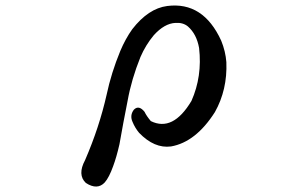

<svg xmlns="http://www.w3.org/2000/svg" viewBox="-20 -495 1040 704"><path d="M593 -473Q725 -490 791 -346Q807 -307 810 -267Q814 -166 768 -84Q698 26 607 42Q546 50 490 -8Q475 -26 466 -48Q455 -72 471 -93Q489 -111 510 -85Q517 -70 533 -51Q614 -11 682 -125Q722 -215 710 -319Q701 -370 669 -398Q651 -413 623 -411Q583 -409 544 -366Q514 -330 495 -286Q462 -204 448 -126Q432 -46 418 34Q407 82 395 114Q380 156 364 174Q337 203 295 176Q263 146 292 92Q344 -28 371 -148Q388 -228 421 -308Q440 -353 465 -388Q524 -464 593 -473Z"/></svg>

Font: cwTeXKai
Style: Medium
Weight: 500
Version: Version 1.17